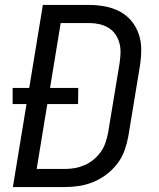

<svg xmlns="http://www.w3.org/2000/svg" viewBox="-20 -755 640 775"><path d="M32 0 87 -335H31V-400H98L153 -735H340Q373 -735 404.5 -729Q436 -723 463.5 -708.5Q491 -694 510.5 -670.5Q530 -647 540 -617.5Q550 -588 550 -555.5Q550 -523 545 -490L498 -205Q493 -177 483 -148.5Q473 -120 454 -95Q435 -70 410 -51Q385 -32 357 -20.5Q329 -9 300 -4.5Q271 0 242 0ZM128 -73H242Q262 -73 282 -76.5Q302 -80 321.5 -88.5Q341 -97 357.5 -110.5Q374 -124 386.5 -141.5Q399 -159 405.5 -178.5Q412 -198 416 -217L463 -502Q466 -523 466.5 -543.5Q467 -564 461.5 -583Q456 -602 445 -617.5Q434 -633 417.5 -643Q401 -653 381 -657.5Q361 -662 340 -662H225L182 -400H296L295 -335H171Z"/></svg>

Font: Iosevka Extended
Style: Italic
Weight: 400
Width: 7
Italic angle: -9°
Monospace: yes
Designer: Belleve Invis
Foundry: Belleve Invis
Version: Version 32.5.0; ttfautohint (v1.8.4)